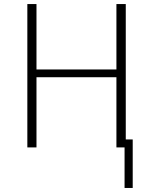

<svg xmlns="http://www.w3.org/2000/svg" viewBox="-20 -724 762 943"><path d="M114.3 0V-704.1H159.2V-382.8H551.8V-704.1H597.7V0H551.8V-344.7H159.2V0ZM591.8 -39.1H631.8V199.2H591.8Z"/></svg>

Font: Gothic A1 ExtraLight
Style: Regular
Weight: 275
Designer: HanYang I&C Co.,Ltd.
Foundry: HanYang I&C Co.,Ltd.
Version: Version 2.50